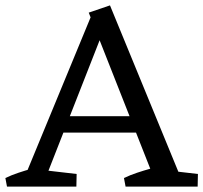

<svg xmlns="http://www.w3.org/2000/svg" viewBox="-40 -694 756 714"><path d="M37 0 300 -637 357 -612 117 0ZM545 0 290 -647 369 -674 646 0ZM182 -201V-262H473V-201ZM-14 0 -20 -32Q3 -43 28.5 -51.5Q54 -60 79 -67L80 0ZM104 0 107 -63 245 -47 244 0ZM427 0 421 -32Q444 -43 469.5 -51.5Q495 -60 520 -67L573 0ZM555 0 558 -63 696 -47 695 0Z"/></svg>

Font: Eczar
Style: Regular
Weight: 400
Designer: Vaibhav Singh
Foundry: Rosetta Type Foundry
Version: Version 2.000